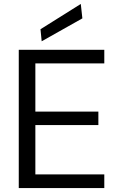

<svg xmlns="http://www.w3.org/2000/svg" viewBox="-20 -952 605 972"><path d="M75 0V-700H508V-631H159V-387H478V-319H159V-69H508V0ZM191 -743 185 -804 389 -932 397 -859Z"/></svg>

Font: DM Sans 17pt
Style: Regular
Weight: 400
Version: Version 4.004;gftools[0.9.30]